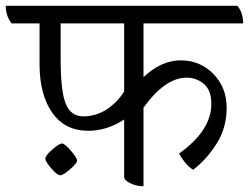

<svg xmlns="http://www.w3.org/2000/svg" viewBox="-56 -625 862 665"><path d="M441 -544V-358Q503 -416 570 -416Q637 -416 683 -369Q729 -322 729 -252Q729 -182 694 -127Q659 -72 613 -37Q588 -52 564 -93Q676 -173 676 -265Q676 -312 650.5 -334Q625 -356 590 -356Q516 -356 441 -252V20Q416 20 395 9.5Q374 -1 374 -12V-211Q314 -172 250 -172Q169 -172 125 -234.5Q81 -297 81 -403V-544H-16Q-36 -570 -36 -605H766Q786 -582 786 -544ZM154 -544V-423Q154 -310 171.5 -266Q189 -222 232.5 -222Q276 -222 312.5 -245.5Q349 -269 374 -308V-544ZM101 -76Q101 -86 125 -107Q149 -128 158.5 -128Q168 -128 189.5 -103Q211 -78 211 -69Q211 -60 187 -39Q163 -18 152.5 -18Q142 -18 121.5 -42Q101 -66 101 -76Z"/></svg>

Font: Karma
Style: Regular
Weight: 400
Designer: Joana Correia
Foundry: Indian Type Foundry
Version: Version 1.202;PS 1.0;hotconv 1.0.78;makeotf.lib2.5.61930; tt